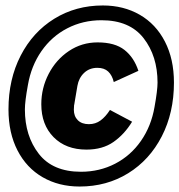

<svg xmlns="http://www.w3.org/2000/svg" viewBox="-20 -700 656 702"><path d="M11 -300Q11 -410 55.5 -496.5Q100 -583 178.5 -631.5Q257 -680 356 -680Q432 -680 491 -646Q550 -612 583 -548Q616 -484 616 -398Q616 -288 571.5 -201.5Q527 -115 448.5 -66.5Q370 -18 271 -18Q195 -18 136 -52Q77 -86 44 -150Q11 -214 11 -300ZM545 -309Q556 -370 556 -398Q556 -495 505 -560.5Q454 -626 351 -626Q283 -626 226 -596.5Q169 -567 131.5 -513Q94 -459 82 -389Q71 -329 71 -300Q71 -203 122 -137.5Q173 -72 276 -72Q344 -72 401 -101.5Q458 -131 495.5 -185Q533 -239 545 -309ZM131 -319Q131 -378 158 -430Q185 -482 232 -513.5Q279 -545 337 -545Q400 -545 435 -517.5Q470 -490 486 -441L396 -400Q390 -425 375.5 -438.5Q361 -452 336 -452Q307 -452 287.5 -433.5Q268 -415 263 -386L252 -321Q252 -320 252 -319Q252 -318 251 -317Q251 -313 250.5 -308.5Q250 -304 250 -299Q250 -275 264.5 -260.5Q279 -246 305 -246Q329 -246 347.5 -259.5Q366 -273 382 -298L463 -255Q435 -209 395 -181Q355 -153 296 -153Q221 -153 176 -198.5Q131 -244 131 -319Z"/></svg>

Font: iA Writer Mono V
Style: Regular
Weight: 400
Italic angle: -9.5°
Designer: Mike Abbink, Paul van der Laan, Pieter van Rosmalen
Foundry: Bold Monday
Version: Version 2.000